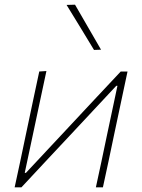

<svg xmlns="http://www.w3.org/2000/svg" viewBox="-20 -799 606 819"><path d="M42.5 0Q54.5 -56.5 66 -109Q77 -161 89.5 -221L100 -270.5Q113 -332 124.2 -385Q135.5 -438 147.5 -494L178 -496Q166 -439.5 154.5 -386Q143 -332 130 -270.5L85.5 -61.5H90.5L270 -253.5Q325 -312.5 382 -373.5Q439 -434 495 -494H524Q512 -438 500.8 -385Q489.5 -332 476.5 -270.5L466 -221Q453.5 -161 442.5 -109Q431 -56.5 419 0H389Q401 -56.5 412.5 -109Q423.5 -161 436 -221L481 -433H476L299.5 -244Q243.5 -184.5 186 -122.8Q128.5 -61 71.5 0ZM381 -586Q352 -634 322.8 -682Q293.5 -730 264 -778L300 -779Q355.5 -684 411 -587Z"/></svg>

Font: Heraclito Thin
Style: Italic
Weight: 100
Italic angle: -12°
Designer: Kostas Bartsokas (font) & Cristiano Sobral (main changes)
Foundry: Kostas Bartsokas (font) & Cristiano Sobral (main changes)
Version: Version 1.00;July 8, 2020;FontCreator 13.0.0.2655 64-bit